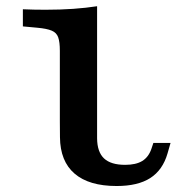

<svg xmlns="http://www.w3.org/2000/svg" viewBox="-20 -601 619 632"><path d="M177 -201.6V-433.9Q177 -462.7 171.6 -478Q166.3 -493.4 150.3 -500.1Q134.2 -506.9 103 -509.7L55.3 -514.1V-570.5Q74.9 -569.7 91.6 -569.3Q108.4 -568.9 129.3 -568.9Q178.9 -568.9 221.2 -571.9Q263.5 -574.9 299.6 -580.5V-517.5V-571V-201.6ZM363.9 11.3Q272.8 11.3 225.5 -29.5Q178.1 -70.2 177.4 -149.3L177 -201.6H299.6V-145.7Q300 -100.6 322.5 -79.5Q345 -58.4 391.8 -58.4Q427.4 -58.4 448.1 -71Q468.7 -83.6 478.1 -110.3L484.9 -130.6H541.4L531.4 -95.8Q515.6 -41.2 474.6 -14.9Q433.7 11.3 363.9 11.3Z"/></svg>

Font: Playfair 5pt SemiExpanded Light
Style: Regular
Weight: 300
Width: 6
Designer: Claus Eggers Sørensen
Foundry: Claus Eggers Sørensen
Version: Version 2.203